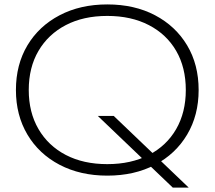

<svg xmlns="http://www.w3.org/2000/svg" viewBox="-20 -782 970 868"><path d="M422 -258H494L833 66H761ZM465 12Q343 12 249.5 -37Q156 -86 104 -173.5Q52 -261 52 -375Q52 -490 104 -577Q156 -664 249.5 -713Q343 -762 465 -762Q588 -762 681 -713Q774 -664 826 -577Q878 -490 878 -375Q878 -261 826 -173.5Q774 -86 681 -37Q588 12 465 12ZM465 -40Q573 -40 653 -81.5Q733 -123 776.5 -198.5Q820 -274 820 -375Q820 -477 776.5 -552Q733 -627 653 -668.5Q573 -710 465 -710Q357 -710 277.5 -668.5Q198 -627 154 -552Q110 -477 110 -375Q110 -274 154 -198.5Q198 -123 277.5 -81.5Q357 -40 465 -40Z"/></svg>

Font: Unbounded ExtraLight
Style: Regular
Weight: 250
Designer: Luke Prowse, Jean-Baptiste Morizot, Fátima Lázaro, Florian Runge
Foundry: NaN
Version: Version 1.701;gftools[0.9.28.dev5+ged2979d]